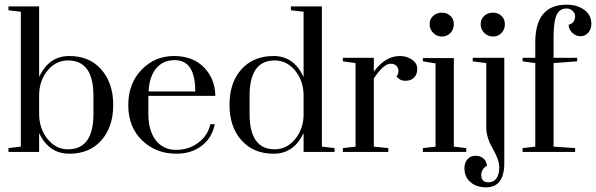

<svg xmlns="http://www.w3.org/2000/svg" viewBox="-20 -660 2589 834"><path d="M16.7 0V-16.7L70.5 -23.1V-609L16.7 -615.4V-632.1H150V-325.6Q192.3 -416.7 280.8 -416.7Q369.2 -416.7 420.5 -357.7Q471.8 -298.7 471.8 -203.8Q471.8 -109 420.5 -50.6Q369.2 7.7 280.8 7.7Q192.3 7.7 150 -82.1V0ZM385.9 -165.4V-243.6Q385.9 -397.4 275.6 -397.4Q223.1 -397.4 187.2 -354.5Q151.3 -311.5 150 -248.7V-165.4Q150 -102.6 185.9 -57.1Q221.8 -11.5 275.6 -11.5Q385.9 -11.5 385.9 -165.4Z M842.3 -41Q883.3 -71.8 893.6 -120.5H912.8Q901.3 -61.5 856.4 -26.9Q811.5 7.7 746.2 7.7Q656.4 7.7 596.2 -51.3Q537.2 -109 537.2 -203.2Q537.2 -297.4 594.9 -357.1Q652.6 -416.7 735.3 -416.7Q817.9 -416.7 866 -367.3Q914.1 -317.9 915.4 -243.6H624.4V-165.4Q624.4 -94.9 655.1 -52.6Q688.5 -9 744.9 -9Q801.3 -9 842.3 -41ZM739.7 -398.7Q687.2 -398.7 657.7 -362.2Q628.2 -325.6 625.6 -262.8H828.2Q828.2 -398.7 739.7 -398.7Z M1298.7 0V-82.1Q1256.4 7.7 1168.6 7.7Q1080.8 7.7 1028.8 -50.6Q976.9 -109 976.9 -205.1Q976.9 -301.3 1028.8 -359Q1080.8 -416.7 1168.6 -416.7Q1256.4 -416.7 1298.7 -325.6V-609L1243.6 -615.4V-632.1H1378.2V-23.1L1433.3 -16.7V0ZM1064.1 -243.6V-165.4Q1064.1 -11.5 1173.1 -11.5Q1225.6 -11.5 1261.5 -55.1Q1297.4 -98.7 1298.7 -159V-248.7Q1297.4 -310.3 1261.5 -353.8Q1225.6 -397.4 1173.1 -397.4Q1064.1 -397.4 1064.1 -243.6Z M1469.2 0V-16.7L1524.4 -23.1V-385.9L1469.2 -393.6V-409H1603.8V-348.7Q1653.8 -416.7 1716.7 -416.7Q1746.2 -416.7 1769.2 -401.3Q1792.3 -385.9 1792.3 -360.9Q1792.3 -335.9 1778.2 -322.4Q1764.1 -309 1740.4 -309Q1716.7 -309 1702.6 -328.2Q1711.5 -339.7 1710.9 -352.6Q1710.3 -365.4 1701.3 -374.4Q1692.3 -383.3 1676.9 -383.3Q1646.2 -383.3 1603.8 -319.2V-23.1L1666.7 -16.7V0Z M1846.2 -554.5Q1846.2 -576.9 1861.5 -591Q1876.9 -605.1 1899.4 -605.1Q1921.8 -605.1 1936.5 -591Q1951.3 -576.9 1951.3 -554.5Q1951.3 -532.1 1936.5 -516.7Q1921.8 -501.3 1900 -501.3Q1878.2 -501.3 1862.2 -516.7Q1846.2 -532.1 1846.2 -554.5ZM1816.7 -393.6V-407.7H1951.3V-23.1L2005.1 -16.7V0H1816.7V-16.7L1871.8 -23.1V-384.6Z M2091 153.8Q2050 153.8 2023.7 131.4Q1997.4 109 1997.4 70.5Q1997.4 46.2 2010.9 31.4Q2024.4 16.7 2044.9 16.7Q2065.4 16.7 2078.2 26.9Q2091 37.2 2092.3 48.7L2096.2 59Q2070.5 74.4 2070.5 100Q2070.5 132.1 2102.6 132.1Q2123.1 132.1 2135.9 115.4Q2148.7 98.7 2148.7 66.7Q2148.7 34.6 2120.5 -14.1Q2092.3 -62.8 2092.3 -105.1V-385.9L2033.3 -393.6V-409H2170.5V44.9Q2171.8 153.8 2091 153.8ZM2067.9 -554.5Q2067.9 -576.9 2083.3 -591Q2098.7 -605.1 2121.2 -605.1Q2143.6 -605.1 2158.3 -591Q2173.1 -576.9 2173.1 -554.5Q2173.1 -532.1 2158.3 -516.7Q2143.6 -501.3 2121.8 -501.3Q2100 -501.3 2084 -516.7Q2067.9 -532.1 2067.9 -554.5Z M2250 0V-16.7L2305.1 -23.1V-385.9L2250 -393.6V-409H2305.1V-475.6Q2305.1 -639.7 2441 -639.7Q2487.2 -639.7 2517.9 -617.3Q2548.7 -594.9 2548.7 -556.4Q2548.7 -533.3 2535.3 -517.9Q2521.8 -502.6 2501.3 -502.6Q2480.8 -502.6 2465.4 -517.9Q2450 -533.3 2450 -552.6Q2478.2 -560.3 2478.2 -589.7Q2478.2 -602.6 2467.3 -612.8Q2456.4 -623.1 2441 -623.1Q2410.3 -623.1 2397.4 -594.2Q2384.6 -565.4 2384.6 -500V-409H2487.2V-393.6L2384.6 -385.9V-23.1L2478.2 -16.7V0Z"/></svg>

Font: Suranna
Style: Regular
Weight: 400
Version: Version 1.0.5; ttfautohint (v1.2.42-39fb)